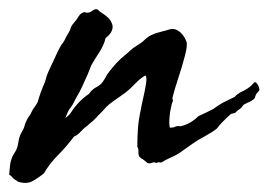

<svg xmlns="http://www.w3.org/2000/svg" viewBox="-65 -378 587 420"><path d="M78.1 -120.1Q85.9 -125 90.8 -132.8Q93.3 -136.7 96.2 -140.6Q99.1 -144.5 102.5 -148.4Q115.2 -163.1 129.9 -172.9Q136.7 -183.1 147 -188Q157.2 -193.4 163.1 -204.1Q164.6 -206.1 166.5 -210Q168.5 -213.9 169.9 -215.8Q188.5 -241.7 210 -258.8Q212.9 -261.2 215.8 -263.7Q218.8 -266.1 221.2 -268.6Q225.1 -272.5 234.4 -278.3Q238.8 -280.8 243.2 -283.9Q247.6 -287.1 251.5 -291Q259.3 -298.8 269.5 -302.7Q275.9 -305.7 282.2 -307.1Q285.2 -308.1 288.3 -308.8Q291.5 -309.6 294.9 -310.5Q301.8 -312.5 307.1 -314Q312.5 -315.4 319.3 -313.5Q335 -307.1 342.8 -287.1Q345.7 -279.8 339.6 -256.3Q333.5 -232.9 325.2 -207.8Q316.9 -182.6 313.5 -168.9Q311.5 -161.6 312.5 -160.6Q313.5 -159.7 313.5 -158.2Q311.5 -153.3 310.5 -149.4Q309.6 -145.5 308.6 -140.6Q306.6 -132.8 305.7 -119.6Q304.7 -106.4 306.6 -98.6Q316.4 -99.1 317.9 -100.6Q318.8 -101.6 320.3 -101.6Q324.2 -102.5 326.7 -102.1Q329.1 -101.6 333 -102.5Q353 -107.9 369.1 -124Q377.9 -127.9 386 -131.8Q394 -135.7 401.4 -139.6Q415 -149.4 423.3 -153.8Q431.6 -158.2 448.2 -166Q454.6 -173.3 465.3 -178.2Q475.1 -182.6 484.4 -190.4Q487.3 -193.4 489.3 -195.8Q492.2 -199.7 495.1 -197.3Q500 -192.4 501.5 -187Q502.9 -181.6 502 -179.7Q494.6 -172.4 493.7 -168Q492.7 -163.6 491.2 -162.1Q486.3 -157.2 476.6 -153.3Q468.3 -149.9 466.3 -147Q464.4 -144 462.9 -142.6Q460 -139.6 457.5 -138.2Q455.1 -136.7 452.1 -133.8Q450.2 -130.9 446.8 -130.4L440.4 -128.9Q434.6 -124 430.7 -120.1Q426.8 -116.2 421.9 -111.3Q414.6 -104 412.1 -100.1Q410.2 -96.7 401.4 -90.8L381.8 -79.1Q368.2 -72.3 354.5 -62.5Q340.8 -52.7 327.1 -43Q318.4 -37.6 307.1 -32.7Q296.9 -28.3 288.1 -22.5Q283.7 -22.5 282.7 -22.9Q281.2 -23.9 277.3 -21.5Q272.5 -23.9 267.6 -22Q262.2 -19.5 257.8 -21.5Q252.9 -25.4 249.8 -27.8Q246.6 -30.3 244.6 -31.2Q241.7 -33.2 239.3 -36.1Q237.3 -41 237.8 -46.9Q238.3 -52.7 235.4 -56.6Q235.4 -78.1 236.8 -97.7Q238.3 -117.2 243.2 -138.7Q244.1 -145.5 248 -162.4Q252 -179.2 254.4 -194.8Q256.8 -210.4 252.9 -212.9Q242.2 -207 231 -195.3Q225.6 -189.5 220.2 -184.6Q214.8 -179.7 210 -175.8L194.8 -165Q191.4 -162.6 187.5 -159.9Q183.6 -157.2 179.7 -154.3Q172.9 -149.4 168 -144.5Q163.1 -139.6 157.2 -132.8Q153.8 -129.4 150.6 -126.2Q147.5 -123 144.5 -119.6Q138.7 -113.3 130.9 -107.4Q126 -102.5 123.5 -101.1Q121.1 -99.6 117.2 -95.7L107.9 -86.4Q103.5 -82 96.7 -79.1Q81.1 -58.1 61.8 -38.6Q42.5 -19 31.2 1Q19.5 10.7 6.3 18.1Q-6.8 25.4 -25.4 19.5Q-35.2 13.7 -38.1 9.8Q-41 6.3 -44.9 3.9Q-43.9 -6.8 -43 -16.6Q-42 -26.4 -37.1 -37.1L-31.2 -46.9Q-26.4 -55.2 -24.9 -66.4Q-23.4 -78.1 -18.6 -86.9Q-12.7 -96.7 -11.2 -103Q-9.8 -108.9 -6.8 -114.3Q-4.4 -120.1 -1.5 -123.5Q1.5 -127 3.9 -132.8Q6.3 -138.2 10.7 -144Q15.1 -149.9 17.6 -155.3Q23.4 -176.3 33.2 -198.2Q35.2 -205.1 37.1 -211.4Q39.1 -217.8 42 -223.6Q44.4 -229 46.9 -234.4Q49.3 -239.7 51.8 -244.6Q54.2 -250 56.6 -255.1Q59.1 -260.3 61.5 -265.6Q64.5 -271.5 66.9 -275.9Q69.3 -280.3 73.2 -285.2Q74.7 -287.6 76.2 -290Q77.6 -292.5 78.6 -294.9Q79.6 -297.4 81.1 -299.8Q82.5 -302.2 84 -304.7Q85.4 -307.1 86.9 -309.8Q88.4 -312.5 89.4 -315.9Q91.3 -322.3 96.7 -328.1Q100.1 -332 102.8 -335.7Q105.5 -339.4 107.4 -342.8Q110.8 -349.1 120.1 -351.6Q128.4 -347.7 137.5 -354.7Q146.5 -361.8 152.3 -353.5Q166 -344.7 170.9 -339.8Q176.8 -334.5 178.7 -329.1Q183.6 -320.3 179.7 -311Q175.8 -301.8 166 -294.9Q162.6 -279.8 152.3 -263.7Q147.5 -256.3 143.1 -249.3Q138.7 -242.2 134.8 -235.4L127 -215.8Q121.1 -202.1 114.7 -188.5Q108.4 -174.8 100.6 -162.1Q94.2 -148.9 91.1 -145Q87.9 -141.1 85.7 -137.5Q83.5 -133.8 78.1 -120.1Z"/></svg>

Font: Freehand
Style: Regular
Weight: 400
Designer: Danh Hong
Version: Version 8.001; ttfautohint (v1.8.3)